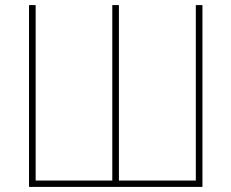

<svg xmlns="http://www.w3.org/2000/svg" viewBox="-20 -734 908 754"><path d="M94 0V-714H120V-25H421V-714H447V-25H749V-714H775V0Z"/></svg>

Font: Noto Sans SemiCondensed Thin
Style: Regular
Weight: 100
Width: 4
Designer: Monotype Design Team
Foundry: Monotype Imaging Inc.
Version: Version 2.013; ttfautohint (v1.8.4.7-5d5b)